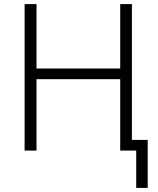

<svg xmlns="http://www.w3.org/2000/svg" viewBox="-20 -734 770 936"><path d="M644 182V0H566V-348H158V0H100V-714H158V-400H566V-714H623V-52H700V182Z"/></svg>

Font: BC Sans Light
Style: Regular
Weight: 300
Designer: Monotype Design Team
Foundry: Monotype Imaging Inc.
Version: Version 2.000;GOOG;noto-source:20170915:90ef993387c0